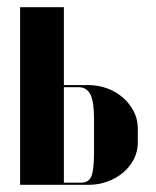

<svg xmlns="http://www.w3.org/2000/svg" viewBox="-20 -515 435 535"><path d="M158 -278V-495H36V0H227Q254 0 279 -9Q304 -18 323 -34Q342 -50 353 -71.5Q364 -93 364 -118V-157Q364 -183 352.5 -205Q341 -227 322 -243.5Q303 -260 278 -269Q253 -278 226 -278ZM242 -90Q242 -41 234.5 -23.5Q227 -6 206 -6H158V-272H199Q222 -272 232 -251.5Q242 -231 242 -185Z"/></svg>

Font: Moniqa Black
Style: Regular
Weight: 900
Designer: Rajesh Rajput
Foundry: Rajesh Rajput
Version: Version 1.000